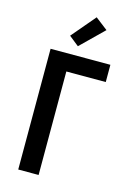

<svg xmlns="http://www.w3.org/2000/svg" viewBox="-143 -1056 787 1129"><g transform="rotate(15 250.0 -492.0)"><path d="M86 0V-735H450V-630H210V0ZM237 -791 177 -839 300 -984 375 -926Z"/></g></svg>

Font: Iosevka Curly Extrabold
Style: Regular
Weight: 800
Monospace: yes
Designer: Belleve Invis
Foundry: Belleve Invis
Version: Version 22.1.2; ttfautohint (v1.8.4)